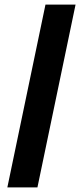

<svg xmlns="http://www.w3.org/2000/svg" viewBox="-20 -749 349 836"><path d="M12 67H143L309 -729H178Z"/></svg>

Font: Mona Sans
Style: Bold Italic
Weight: 700
Italic angle: -11.7°
Designer: Deni Anggara
Foundry: GitHub
Version: Version 2.000;Glyphs 3.2.3 (3260)